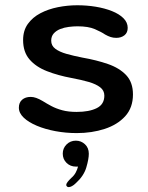

<svg xmlns="http://www.w3.org/2000/svg" viewBox="-20 -508 575 748"><path d="M279 10.5Q236.5 10.5 196.2 3Q156 -4.5 123.8 -18Q91.5 -31.5 72.5 -49.5Q53.5 -67.5 53.5 -88.5Q53.5 -108.5 66.2 -119.5Q79 -130.5 99.5 -130.5Q110 -130.5 121.2 -126.5Q132.5 -122.5 146 -114.5Q162 -104.5 180.2 -94.8Q198.5 -85 222.5 -78.5Q246.5 -72 278.5 -72Q327.5 -72 357 -86.8Q386.5 -101.5 386.5 -135.5Q386.5 -155.5 370.2 -168Q354 -180.5 325.5 -188.8Q297 -197 259.5 -204Q205.5 -214 162.8 -230.8Q120 -247.5 95 -276.5Q70 -305.5 70 -352Q70 -389 88.5 -414.8Q107 -440.5 137.5 -456.5Q168 -472.5 205.5 -480Q243 -487.5 281 -487.5Q318 -487.5 353 -481.8Q388 -476 416.2 -464.8Q444.5 -453.5 461 -437Q477.5 -420.5 477.5 -399.5Q477.5 -380.5 464.8 -370.5Q452 -360.5 433 -360.5Q421 -360.5 411 -363.8Q401 -367 389.5 -373.5Q375 -383.5 349.5 -394.5Q324 -405.5 282 -405.5Q266 -405.5 248 -403.2Q230 -401 214.5 -394.8Q199 -388.5 189.2 -377.5Q179.5 -366.5 179.5 -349.5Q179.5 -330 195.5 -318Q211.5 -306 238.8 -298.2Q266 -290.5 301.5 -283.5Q356 -274 400.8 -258.5Q445.5 -243 471.8 -215Q498 -187 498 -140Q498 -88.5 467.8 -55.2Q437.5 -22 387.8 -5.8Q338 10.5 279 10.5ZM275.5 40Q296 40 311 54Q326 68 326 91Q326 111.5 316.2 144.5Q306.5 177.5 275.5 205.5Q267.5 213.5 260.2 217.2Q253 221 247.5 221Q243 221 240.5 218Q238 215 238 212.5Q238 208 243.2 201Q248.5 194 258 185Q268.5 176 274.8 164.5Q281 153 284 141Q282.5 141 279.8 141Q277 141 275.5 141Q254 141 239.2 126.5Q224.5 112 224.5 90.5Q224.5 69.5 239.2 54.8Q254 40 275.5 40Z"/></svg>

Font: Sono Medium
Style: Regular
Weight: 500
Designer: Tyler Finck
Foundry: Tyler Finck
Version: Version 2.112